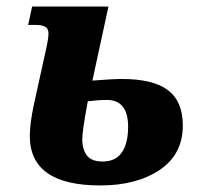

<svg xmlns="http://www.w3.org/2000/svg" viewBox="-20 -556 610 586"><path d="M71 -141Q71 -178 83 -235L116 -385Q128 -436 128 -453Q128 -468 118.5 -474Q109 -480 86 -480H66L78 -536H311L262 -310Q324 -315 351 -315Q448 -315 493 -280.5Q538 -246 538 -173Q538 -85 467.5 -37.5Q397 10 286 10Q71 10 71 -141ZM371 -169Q371 -251 306 -251Q284 -251 268.5 -249Q253 -247 248 -247Q231 -156 231 -130Q232 -97 246.5 -80Q261 -63 293 -63Q333 -63 352 -91Q371 -119 371 -169Z"/></svg>

Font: Noto Serif NarrowExtraBold
Style: Italic
Weight: 800
Width: 4
Italic angle: -12°
Designer: Monotype Design Team
Foundry: Monotype Imaging Inc.
Version: Version 1.001